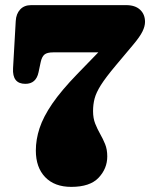

<svg xmlns="http://www.w3.org/2000/svg" viewBox="-20 -720 586 750"><path d="M399 -109Q399 -61.5 365.2 -25.8Q331.5 10 258.5 10Q193 10 156.5 -28Q120 -66 120 -132Q120 -175 134.5 -219.2Q149 -263.5 184.2 -315Q219.5 -366.5 282 -431L364 -515.5H188.5Q164 -515.5 153.8 -507Q143.5 -498.5 139 -477.5L130.5 -437.5Q121 -392.5 79 -392.5Q27.5 -392.5 31 -453.5L41.5 -638Q43 -666 58.8 -683Q74.5 -700 102 -700H472.5Q508 -700 527.2 -682Q546.5 -664 546.5 -634.5Q546.5 -617.5 536.5 -597Q526.5 -576.5 500 -545L432 -464Q393 -417.5 374.2 -387.8Q355.5 -358 349.5 -335Q343.5 -312 343.5 -286Q343.5 -258 352 -236.8Q360.5 -215.5 371.2 -196.8Q382 -178 390.5 -157.2Q399 -136.5 399 -109Z"/></svg>

Font: Fraunces 144pt SuperSoft Black
Style: Regular
Weight: 900
Version: Version 1.000;[b76b70a41]